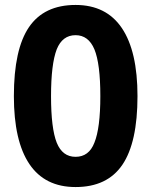

<svg xmlns="http://www.w3.org/2000/svg" viewBox="-20 -745 612 775"><path d="M285 10Q161 10 98.5 -83Q36 -176 36 -357Q36 -546 97 -635.5Q158 -725 285 -725Q409 -725 472 -631.5Q535 -538 535 -357Q535 -170 474 -80Q413 10 285 10ZM285 -112Q339 -112 361 -169Q385 -228 385 -357Q385 -488 361 -546Q337 -603 285 -603Q232 -603 209 -546Q186 -486 186 -357Q186 -227 209 -169Q232 -112 285 -112Z"/></svg>

Font: Noto Naskh Arabic
Style: Bold
Weight: 700
Designer: Monotype Design Team, David Williams, Mohamad Dakak and Nizar Qandah
Foundry: Monotype Imaging Inc.
Version: Version 2.016